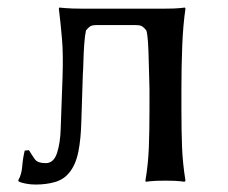

<svg xmlns="http://www.w3.org/2000/svg" viewBox="-20 -478 602 508"><path d="M195.3 -160.2Q194.3 -111.3 187.3 -76.4Q180.2 -41.5 163.1 -21Q148.4 -2.9 125.2 3.7Q102.1 10.3 74.2 10.3Q60.5 10.3 47.9 7.8Q35.2 5.4 29.3 2L28.3 -1Q37.1 -16.1 38.8 -37.8Q40.5 -59.6 45.4 -79.6L56.6 -80.6Q64.9 -66.9 72.3 -56.6Q79.6 -46.4 101.1 -46.4Q122.1 -46.4 130.9 -73.2Q139.6 -100.1 140.6 -137.7L145.5 -274.4Q147.5 -335 144 -375.2Q140.6 -415.5 135.7 -455.1L136.7 -458Q136.7 -458 153.8 -456.5Q170.9 -455.1 197.3 -455.1H414.6Q441.9 -455.1 455.6 -456.5Q469.2 -458 469.2 -458L470.7 -455.1Q464.4 -412.6 462.2 -357.4Q460 -302.2 460 -242.7V-189.9Q460 -130.4 461.7 -87.9Q463.4 -45.4 470.7 0L468.3 2.9Q468.3 2.9 456.8 1.5Q445.3 0 417.5 0Q390.1 0 377.9 1.5Q365.7 2.9 365.7 2.9L364.7 0Q372.1 -43.5 373.8 -87.4Q375.5 -131.3 375.5 -189.9V-242.7Q375.5 -249 374.8 -270.3Q374 -291.5 373.5 -317.6Q373 -343.8 371.6 -366Q370.1 -388.2 367.2 -397.5Q361.3 -404.8 356.2 -408.2Q351.1 -411.6 338.9 -411.6H235.4Q223.6 -411.6 218.5 -408.2Q213.4 -404.8 207.5 -397.5Q204.6 -384.8 202.9 -361.3Q201.2 -337.9 200.7 -315.7Q200.2 -293.5 199.2 -282.2Z"/></svg>

Font: Kurinto Seri
Style: Regular
Weight: 400
Designer: Kurinto was developed by Clint Goss from a range of fonts that are compatible with the SIL Open Font License Version 1.1
Foundry: Clinton F. Goss
Version: Version 2.196; July 25, 2020